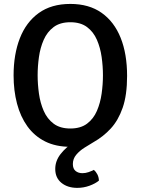

<svg xmlns="http://www.w3.org/2000/svg" viewBox="-20 -716 699 954"><path d="M47.5 -341.5Q47.5 -445.5 78.5 -525.5Q109.5 -605.5 172.2 -651Q235 -696.5 329.5 -696.5Q422.5 -696.5 485 -652.2Q547.5 -608 579.5 -528Q611.5 -448 611.5 -339Q611.5 -243.5 589.5 -180.5Q567.5 -117.5 530.2 -77.2Q493 -37 446 -10.5Q424 2.5 399.8 17.8Q375.5 33 358.8 53Q342 73 342 99Q342 122.5 355.5 133.5Q369 144.5 389.5 144.5Q405.5 144.5 420.2 139.2Q435 134 446.5 128Q456.5 136.5 463.8 150.5Q471 164.5 471.5 181.5Q454 196 424.8 206.8Q395.5 217.5 364 217.5Q316 217.5 285.2 192.5Q254.5 167.5 254.5 123.5Q254.5 83.5 281 49.5Q307.5 15.5 347.5 -9.5L362 12.5Q354 13 344.5 13.2Q335 13.5 330.5 13.5Q257.5 13.5 204.2 -13.2Q151 -40 116.2 -88.2Q81.5 -136.5 64.5 -201.2Q47.5 -266 47.5 -341.5ZM167 -342Q167 -297.5 173.5 -251Q180 -204.5 197.2 -165Q214.5 -125.5 246.5 -101.5Q278.5 -77.5 329.5 -77.5Q380.5 -77.5 412.5 -101.5Q444.5 -125.5 461.5 -165Q478.5 -204.5 485 -251Q491.5 -297.5 491.5 -342Q491.5 -386.5 485 -432.8Q478.5 -479 461.5 -518.2Q444.5 -557.5 412.5 -581.5Q380.5 -605.5 329.5 -605.5Q278.5 -605.5 246.5 -581.5Q214.5 -557.5 197.2 -518.2Q180 -479 173.5 -432.8Q167 -386.5 167 -342Z"/></svg>

Font: Signika Negative Medium
Style: Regular
Weight: 500
Designer: Anna Giedry
Foundry: Anna Giedry
Version: Version 2.001